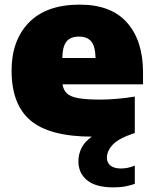

<svg xmlns="http://www.w3.org/2000/svg" viewBox="-20 -579 662 829"><path d="M469.5 230Q393.5 230 356 199.2Q318.5 168.5 318.5 117.5Q318.5 88 331.5 60.8Q344.5 33.5 376.5 11Q194.5 10.5 112.2 -58.5Q30 -127.5 30 -274.5Q30 -405 105.2 -482Q180.5 -559 324.5 -559Q460 -559 528.8 -481Q597.5 -403 597.5 -267V-215H250Q253.5 -190.5 268.5 -176Q283.5 -161.5 318 -155.2Q352.5 -149 414.5 -149Q448 -149 487 -152.5Q526 -156 562 -162V-5Q491 19 466.2 46.2Q441.5 73.5 441.5 102Q441.5 123 456.8 135.8Q472 148.5 503 148.5Q515 148.5 530 145.8Q545 143 562 136V215Q542.5 221.5 521.2 225.8Q500 230 469.5 230ZM321 -421Q284.5 -421 267.2 -399.8Q250 -378.5 249 -328.5H392.5Q391.5 -378.5 374.2 -399.8Q357 -421 321 -421Z"/></svg>

Font: Encode Sans SemiExpanded SemiExpanded Black
Style: Regular
Weight: 900
Width: 6
Designer: Multiple Designers
Foundry: Impallari Type
Version: Version 3.000; ttfautohint (v1.8.3) -l 8 -r 50 -G 200 -x 14 